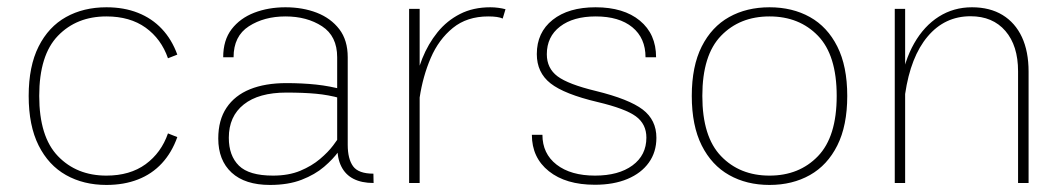

<svg xmlns="http://www.w3.org/2000/svg" viewBox="-20 -508 2954 533"><path d="M275.4 -487.8Q211.9 -487.8 163.3 -460.7Q114.7 -433.6 87.2 -378.9Q59.6 -324.2 59.6 -241.7Q59.6 -159.2 87.2 -104.2Q114.7 -49.3 163.3 -22Q211.9 5.4 275.4 5.4Q324.2 5.4 363 -9.8Q401.9 -24.9 429.4 -54.7Q457 -84.5 472.2 -127.4L446.3 -137.7Q427.7 -84 384.3 -52.2Q340.8 -20.5 275.4 -20.5Q192.9 -20.5 140.9 -74.5Q88.9 -128.4 88.9 -241.7Q88.9 -355 140.9 -408.7Q192.9 -462.4 275.4 -462.4Q340.8 -462.4 384.3 -431.2Q427.7 -399.9 446.3 -346.2L472.2 -356.4Q457 -398.4 429.4 -427.7Q401.9 -457 363 -472.4Q324.2 -487.8 275.4 -487.8Z M772.5 -487.8Q725.1 -487.8 685.8 -472.7Q646.5 -457.5 623 -427Q599.6 -396.5 599.6 -349.1H628.4Q628.4 -407.7 670.9 -435.1Q713.4 -462.4 772.5 -462.4Q832 -462.4 874 -435.1Q916 -407.7 916 -349.1V-104Q916 -68.8 927.5 -45.9Q939 -22.9 961.4 -11.5Q983.9 0 1017.1 0L1016.6 -25.9Q975.1 -25.9 960.2 -46.4Q945.3 -66.9 945.3 -106V-349.1Q945.3 -396.5 921.9 -427Q898.4 -457.5 859.4 -472.7Q820.3 -487.8 772.5 -487.8ZM941.9 -122.6 924.8 -132.8Q918.5 -122.6 904.8 -104.2Q891.1 -85.9 868.4 -66.7Q845.7 -47.4 813.5 -33.9Q781.2 -20.5 737.8 -20.5Q671.4 -20.5 643.3 -48.1Q615.2 -75.7 615.2 -125.5Q615.2 -185.1 656.7 -218Q698.2 -251 774.9 -251Q822.3 -251 856.9 -247.8Q891.6 -244.6 924.8 -235.4L933.6 -258.8Q896.5 -269 857.7 -273.2Q818.8 -277.3 774.9 -277.3Q716.3 -277.3 674.1 -260.3Q631.8 -243.2 608.9 -209Q585.9 -174.8 585.9 -123.5Q585.9 -63 623 -28.8Q660.2 5.4 729.5 5.4Q780.3 5.4 817.4 -9Q854.5 -23.4 879.6 -44.9Q904.8 -66.4 919.9 -87.6Q935.1 -108.9 941.9 -122.6Z M1115.7 -483.4V0H1145V-263.7V-483.4ZM1375.5 -456.5 1383.3 -482.4Q1374 -484.9 1363.3 -486.3Q1352.5 -487.8 1341.3 -487.8Q1293.5 -487.8 1257.1 -469.2Q1220.7 -450.7 1194.6 -418.5Q1168.5 -386.2 1152.3 -345.7Q1136.2 -305.2 1129.4 -261.2L1145 -237.3Q1153.8 -295.9 1175.8 -347.2Q1197.8 -398.4 1237.1 -430.4Q1276.4 -462.4 1335.4 -462.4Q1362.8 -462.4 1375.5 -456.5Z M1633.3 -487.8Q1558.1 -487.8 1514.2 -452.9Q1470.2 -418 1470.2 -357.9Q1470.2 -306.6 1508.3 -276.6Q1546.4 -246.6 1639.6 -224.6Q1715.8 -206.5 1745.1 -185.1Q1774.4 -163.6 1774.4 -126Q1774.4 -77.1 1735.8 -48.8Q1697.3 -20.5 1631.8 -20.5Q1564.5 -20.5 1525.1 -51Q1485.8 -81.5 1485.8 -133.8H1456.5Q1456.5 -70.3 1503.7 -32.7Q1550.8 4.9 1631.3 4.9Q1683.6 4.9 1721.9 -11.2Q1760.3 -27.3 1781.2 -56.6Q1802.2 -85.9 1802.2 -125.5Q1802.2 -174.8 1764.2 -203.9Q1726.1 -232.9 1634.3 -255.4Q1557.6 -273.9 1527.8 -296.1Q1498 -318.4 1498 -357.4Q1498 -406.2 1534.7 -434.3Q1571.3 -462.4 1633.8 -462.4Q1698.7 -462.4 1735.4 -432.4Q1772 -402.3 1772 -349.1H1801.3Q1801.3 -413.6 1756.3 -450.7Q1711.4 -487.8 1633.3 -487.8Z M2116.2 -462.4Q2198.7 -462.4 2250.7 -408.7Q2302.7 -355 2302.7 -241.7Q2302.7 -128.4 2250.7 -74.5Q2198.7 -20.5 2116.2 -20.5Q2033.7 -20.5 1981.7 -74.5Q1929.7 -128.4 1929.7 -241.7Q1929.7 -355 1981.7 -408.7Q2033.7 -462.4 2116.2 -462.4ZM2116.2 -487.8Q2052.7 -487.8 2004.2 -460.7Q1955.6 -433.6 1928 -378.9Q1900.4 -324.2 1900.4 -241.7Q1900.4 -159.2 1928 -104.2Q1955.6 -49.3 2004.2 -22Q2052.7 5.4 2116.2 5.4Q2179.7 5.4 2228.3 -22Q2276.9 -49.3 2304.4 -104.2Q2332 -159.2 2332 -241.7Q2332 -324.2 2304.4 -378.9Q2276.9 -433.6 2228.3 -460.7Q2179.7 -487.8 2116.2 -487.8Z M2492.7 0V-332V-483.4H2463.9V0ZM2835.4 -309.1Q2835.4 -365.2 2816.9 -405Q2798.3 -444.8 2763.2 -466.3Q2728 -487.8 2678.2 -487.8Q2627.4 -487.8 2586.4 -461.9Q2545.4 -436 2517.8 -387.7Q2490.2 -339.4 2479.5 -271L2492.7 -247.1Q2507.8 -350.6 2555.2 -406.7Q2602.5 -462.9 2674.3 -462.9Q2735.8 -462.9 2771 -422.1Q2806.2 -381.3 2806.2 -310.1V0H2835.4Z"/></svg>

Font: Estedad-FD-VF Thin
Style: Regular
Weight: 100
Designer: Amin Abedi
Version: Version 5.0